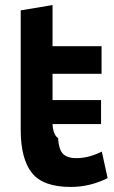

<svg xmlns="http://www.w3.org/2000/svg" viewBox="-20 -716 451 760"><path d="M188 -696V-533H382V-424H188V-320H380V-225H188Q190 -183 210 -169Q213 -121 231.5 -105Q250 -89 286 -90Q333 -91 383 -116L406 -11Q336 24 260 24Q150 24 106 -32Q62 -88 62 -202V-675Z"/></svg>

Font: Repo
Style: DemiBold
Weight: 600
Designer: Stefan Peev
Foundry: Context Ltd
Version: Version 001.000